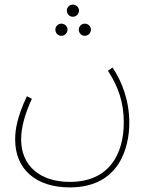

<svg xmlns="http://www.w3.org/2000/svg" viewBox="-20 -586 664 836"><path d="M297 -513C312 -513 324 -525 324 -540C324 -554 312 -566 297 -566C283 -566 271 -554 271 -540C271 -525 283 -513 297 -513ZM247 -430C262 -430 274 -442 274 -457C274 -471 262 -483 247 -483C233 -483 221 -471 221 -457C221 -442 233 -430 247 -430ZM349 -430C364 -430 376 -442 376 -457C376 -471 364 -483 349 -483C335 -483 323 -471 323 -457C323 -442 335 -430 349 -430ZM46 22C46 153 139 230 284 230C503 230 543 51 543 -51C543 -149 511 -231 470 -292L450 -278C495 -209 519 -140 519 -53C519 84 456 206 284 206C152 206 72 134 72 21C72 -31 89 -92 119 -156L97 -167C55 -77 46 -23 46 22Z"/></svg>

Font: Noto Sans Arabic SemCond Thin
Style: Regular
Weight: 100
Width: 4
Designer: Monotype Design Team, Nadine Chahine, Nizar Qandah and Khaled Hosny
Foundry: Monotype Imaging Inc.
Version: Version 2.012